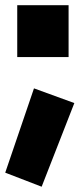

<svg xmlns="http://www.w3.org/2000/svg" viewBox="-20 -538 316 734"><path d="M242.2 -319.8H45.9V-518.1H242.2ZM264.2 -144 139.2 175.8 0 122.1 109.9 -200.2Z"/></svg>

Font: Sora ExtraBold
Style: Regular
Weight: 800
Designer: Jonathan Barnbrook, Julián Moncada
Foundry: Barnbrook Fonts
Version: Version 2.000